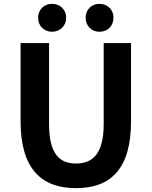

<svg xmlns="http://www.w3.org/2000/svg" viewBox="-20 -964 788 998"><path d="M375 14C556 14 661 -87 661 -333V-740H519V-320C519 -166 463 -114 375 -114C288 -114 235 -166 235 -320V-740H87V-333C87 -87 195 14 375 14ZM251 -799C293 -799 324 -830 324 -872C324 -913 293 -944 251 -944C208 -944 178 -913 178 -872C178 -830 208 -799 251 -799ZM497 -799C540 -799 570 -830 570 -872C570 -913 540 -944 497 -944C455 -944 425 -913 425 -872C425 -830 455 -799 497 -799Z"/></svg>

Font: Noto Sans Japanese Bold
Style: Bold
Weight: 700
Designer: Ryoko NISHIZUKA (kana & ideographs); Paul D. Hunt (Latin, Greek & Cyrillic); Wenlong ZHANG (bopomofo); Sandoll Communica
Foundry: Adobe Systems Incorporated
Version: Version 1.000;PS 1;hotconv 1.0.78;makeotf.lib2.5.61930